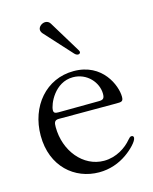

<svg xmlns="http://www.w3.org/2000/svg" viewBox="-107 -757 671 841"><g transform="rotate(-15 228.5 -336.5)"><path d="M238.3 12.1C286.9 12.1 329.9 -3.6 365.1 -28.4C393.8 -48.3 424.4 -79.5 424.4 -95.5C424.4 -101.2 420.5 -104.4 415.1 -104.4C408.7 -104.4 405.5 -100.5 398.1 -92.3C373.9 -62.9 328.1 -31.2 272 -31.2C177.6 -31.2 104.8 -120.4 104.8 -228.7C104.8 -248.2 107.2 -259.9 127.5 -259.9H386.4C411.2 -259.9 419.7 -259.9 419.7 -282C419.7 -332.7 374.3 -445.3 243.6 -445.3C118.3 -445.3 31.6 -342 31.6 -209.2C31.6 -68.5 128.2 12.1 238.3 12.1ZM111.9 -302.9C112.2 -330.3 150.9 -420.1 233.7 -420.1C297.9 -420.1 342.7 -367.5 342.7 -315.7C342.7 -294.4 335.6 -289.8 318.2 -289.4C165.5 -288.4 135.3 -288 133.5 -288C118.6 -288 111.9 -290.8 111.9 -302.9ZM148.1 -658C148.1 -653.1 150.2 -647 154.8 -641.3L266.3 -518.8C271.7 -512.8 277.7 -510.3 282.7 -510.3C288.7 -510.3 292.6 -514.6 292.6 -519.2C292.3 -521.3 291.5 -524.1 289.4 -527.7L201.7 -671.9C196.4 -680.8 187.9 -684.7 179.3 -684.7C164.1 -684.7 148.1 -672.2 148.1 -658Z"/></g></svg>

Font: Margiela Serif
Style: Regular
Weight: 400
Designer: Andreas Faust, Stefan Endress
Version: Version 1.002;FEAKit 1.0